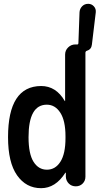

<svg xmlns="http://www.w3.org/2000/svg" viewBox="-20 -985 540 1015"><path d="M227.5 -431.6Q130.9 -431.6 130.9 -259.8Q130.9 -171.9 157.2 -129.9Q183.6 -87.9 228 -87.9Q272.5 -87.9 299.3 -129.9Q326.2 -171.9 326.2 -254.9V-264.6Q326.2 -346.7 298.8 -389.2Q271.5 -431.6 227.5 -431.6ZM197.3 9.8Q118.2 9.8 70.3 -58.1Q22.5 -126 22.5 -259.8Q22.5 -529.3 197.3 -530.3Q276.4 -530.3 322.3 -451.2Q322.3 -450.2 323.2 -450.2Q324.2 -450.2 324.2 -451.2V-696.3Q324.2 -718.8 340.3 -734.4Q356.4 -750 377.9 -750H384.8Q394.5 -748 394.5 -757.8L400.4 -919.9Q401.4 -938.5 414.1 -951.7Q426.8 -964.8 446.3 -964.8Q463.9 -964.8 476.1 -951.7Q488.3 -938.5 486.3 -919.9L465.8 -749Q462.9 -723.6 439.5 -716.8Q430.7 -713.9 431.6 -703.1V-696.3V-50.8Q431.6 -29.3 417 -14.6Q402.3 0 380.9 0Q358.4 0 343.8 -14.6Q329.1 -29.3 328.1 -50.8V-71.3Q328.1 -72.3 326.2 -72.3Q325.2 -72.3 325.2 -71.3Q273.4 9.8 197.3 9.8Z"/></svg>

Font: Rounded-X Mgen+ 2m medium
Style: Regular
Weight: 500
Designer: [Source Han Sans]
Ryoko NISHIZUKA  (kana & ideographs); Paul D. Hunt (Latin, Greek & Cyrillic); Wenlong ZHANG  (bopomofo
Version: Version 1.059.20150602